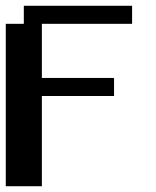

<svg xmlns="http://www.w3.org/2000/svg" viewBox="-20 -645 540 665"><path d="M0 -562.5H62.5V-625H437.5V-562.5H125V-375H375V-312.5H125V0H0Z"/></svg>

Font: NeoDunggeunmo Pro
Style: Regular
Weight: 400
Version: Version 1.020